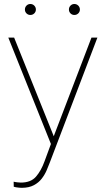

<svg xmlns="http://www.w3.org/2000/svg" viewBox="-20 -714 518 948"><path d="M431.6 -528.3H460.9L226.1 87.9Q219.7 104.5 210.7 126Q201.7 147.5 186.5 167.5Q171.4 187.5 147.2 200.4Q123 213.4 86.9 213.4Q81.5 213.4 74 212.6Q66.4 211.9 59.1 210.7Q51.8 209.5 47.9 208L47.4 183.1Q54.7 185.1 66.4 186.3Q78.1 187.5 83 187.5Q132.3 187.5 157.7 158.2Q183.1 128.9 199.7 83L249 -50.8ZM249.5 -31.2 257.8 -4.9 236.8 10.3 21 -528.3H49.8ZM347.2 -640.1Q335.9 -640.1 328.1 -647.9Q320.3 -655.8 320.3 -667Q320.3 -678.2 328.1 -686.3Q335.9 -694.3 347.2 -694.3Q358.4 -694.3 366.5 -686.3Q374.5 -678.2 374.5 -667Q374.5 -655.8 366.5 -647.9Q358.4 -640.1 347.2 -640.1ZM129.9 -640.1Q118.7 -640.1 110.8 -647.9Q103 -655.8 103 -667Q103 -678.2 110.8 -686.3Q118.7 -694.3 129.9 -694.3Q141.1 -694.3 149.2 -686.3Q157.2 -678.2 157.2 -667Q157.2 -655.8 149.2 -647.9Q141.1 -640.1 129.9 -640.1Z"/></svg>

Font: Heebo Thin
Style: Regular
Weight: 250
Designer: Oded Ezer
Foundry: Ezer Type House
Version: Version 3.100